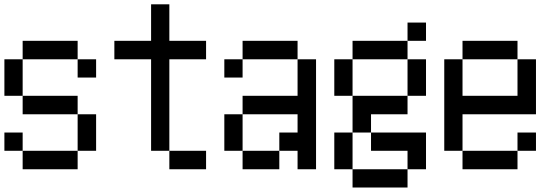

<svg xmlns="http://www.w3.org/2000/svg" viewBox="-20 -712 2540 873"><path d="M0 -276.4V-442.4H83V-526.4H333V-442.4H417V-359.4H333V-442.4H83V-276.4H333V-192.4H83V-276.4ZM0 -26.4V-109.4H83V-26.4ZM333 -192.4H417V-26.4H333V57.6H83V-26.4H333Z M500 -442.4V-526.4H667V-692.4H750V-526.4H917V-442.4H750V-26.4H667V-442.4ZM750 -26.4H917V57.6H750Z M1000 -359.4V-442.4H1083V-359.4ZM1000 -26.4V-192.4H1083V-276.4H1333V-442.4H1083V-526.4H1333V-442.4H1417V57.6H1333V-26.4H1250V57.6H1083V-26.4H1250V-109.4H1333V-192.4H1083V-26.4Z M1500 -276.4V-442.4H1583V-526.4H1833V-442.4H1917V-276.4H1833V-442.4H1583V-276.4H1833V-192.4H1667V-109.4H1917V57.6H1833V-26.4H1667V-109.4H1583V-276.4ZM1500 57.6V-109.4H1583V57.6H1833V140.6H1583V57.6ZM1833 -526.4V-609.4H1917V-526.4Z M2083 -276.4H2333V-442.4H2083ZM2000 -26.4V-442.4H2083V-526.4H2333V-442.4H2417V-192.4H2083V-26.4ZM2333 -26.4V57.6H2083V-26.4ZM2333 -26.4V-109.4H2417V-26.4Z"/></svg>

Font: KH Dot Kodenmachou 12
Style: Regular
Weight: 400
Designer: Original version for X68000 by Keitarou Hiraki (http://hp.vector.co.jp/authors/VA000874/) / TrueType conversion by Homem
Version: Version 1.00.20150527